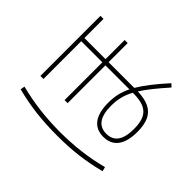

<svg xmlns="http://www.w3.org/2000/svg" viewBox="-159 -981 1256 1256"><g transform="rotate(-45 469.0 -353.0)"><path d="M313.5 -130.9Q313.5 -196.8 359.6 -231.2Q405.8 -265.6 495.1 -265.6Q538.6 -265.6 576.7 -257.1Q614.7 -248.5 654.3 -229V-451.2H304.7V-479.5H654.3V-674.8H304.7V-703.1H860.4V-674.8H683.6V-479.5H860.4V-451.2H683.6V-213.4Q723.6 -189.9 770.5 -153.6Q817.4 -117.2 877 -63.5L857.4 -43Q750.5 -138.7 683.6 -180.7Q681.6 -115.2 661.6 -74.5Q641.6 -33.7 600.8 -14.4Q560.1 4.9 495.1 4.9Q405.8 4.9 359.6 -29.5Q313.5 -64 313.5 -130.9ZM105.5 -346.7Q105.5 -453.6 116.2 -545.4Q127 -637.2 151.4 -732.4L181.6 -727.5Q157.7 -632.3 147 -543.5Q136.2 -454.6 135.7 -353.5Q136.2 -251.5 147 -162.8Q157.7 -74.2 181.6 17.6L151.4 25.4Q127.4 -67.4 116.5 -156Q105.5 -244.6 105.5 -346.7ZM493.2 -24.4Q551.8 -24.4 586.9 -41.3Q622.1 -58.1 638.2 -94.7Q654.3 -131.3 654.3 -192.4V-197.8Q613.8 -219.7 575.7 -229Q537.6 -238.3 494.1 -238.3Q341.8 -238.3 341.8 -130.9Q341.8 -77.1 379.4 -50.8Q417 -24.4 493.2 -24.4Z"/></g></svg>

Font: Pretendard Thin
Style: Regular
Weight: 100
Designer: Base glyphs from Inter by Rasmus Andersson; Hangeul glyphs from Noto Sans CJK(Source Han Sans) by Jang Soo-young and Kan
Foundry: Kil Hyung-jin
Version: Version 1.309